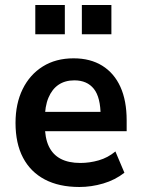

<svg xmlns="http://www.w3.org/2000/svg" viewBox="-20 -737 566 767"><path d="M297 10Q216 10 159 -20Q102 -50 72 -107Q42 -164 42 -246Q42 -323 70.5 -381Q99 -439 151 -471.5Q203 -504 274 -504Q341 -504 388.5 -474.5Q436 -445 461 -390Q486 -335 486 -256V-213H142V-290H397L382 -273Q382 -348 355 -382Q328 -416 277 -416Q240 -416 214 -398.5Q188 -381 173.5 -346.5Q159 -312 159 -260V-240Q159 -186 175 -152.5Q191 -119 222.5 -102.5Q254 -86 301 -86Q338 -86 374.5 -96.5Q411 -107 441 -132L477 -47Q440 -18 392.5 -4Q345 10 297 10ZM307 -600V-717H425V-600ZM121 -600V-717H239V-600Z"/></svg>

Font: Nunito Sans 10pt SemiCondensed
Style: Bold
Weight: 700
Width: 4
Designer: Vernon Adams
Foundry: Vernon Adams
Version: Version 3.101;gftools[0.9.27]